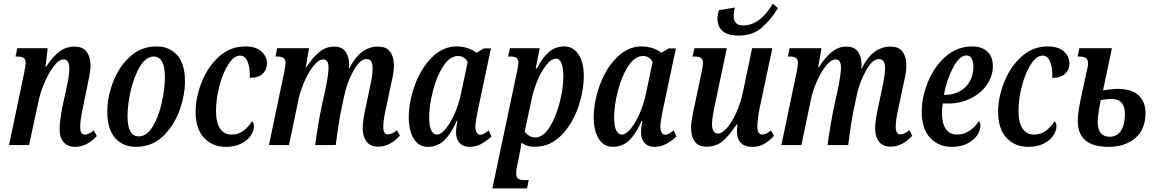

<svg xmlns="http://www.w3.org/2000/svg" viewBox="-20 -803 6388 1063"><path d="M310 -86Q310 -134 327 -220L345 -300Q364 -386 364 -422Q364 -474 333 -474Q306 -474 277 -435.5Q248 -397 225 -342Q202 -287 193 -241L141 0H30L114 -401Q122 -441 122 -456Q122 -475 111 -482.5Q100 -490 78 -490H66L76 -536H244L232 -433H235Q273 -491 309.5 -518Q346 -545 392 -545Q439 -545 460 -516Q481 -487 481 -440Q481 -409 467 -345L462 -319L439 -208Q424 -138 424 -100Q424 -58 449 -58Q471 -58 499 -81L516 -50Q462 10 395 10Q355 10 332.5 -16Q310 -42 310 -86Z M574 -184Q574 -265 606 -349Q638 -433 700 -489.5Q762 -546 847 -546Q917 -546 960.5 -498Q1004 -450 1004 -353Q1004 -274 973 -189.5Q942 -105 881 -47.5Q820 10 733 10Q660 10 617 -39.5Q574 -89 574 -184ZM893 -376Q893 -490 831 -490Q788 -490 755 -435Q722 -380 704 -302Q686 -224 686 -160Q686 -48 748 -48Q793 -48 826 -103Q859 -158 876 -236Q893 -314 893 -376Z M1063 -184Q1063 -263 1096.5 -348Q1130 -433 1192.5 -489.5Q1255 -546 1337 -546Q1396 -546 1427 -518.5Q1458 -491 1458 -451Q1458 -417 1434 -394.5Q1410 -372 1363 -372Q1365 -425 1351.5 -460Q1338 -495 1309 -495Q1275 -495 1244 -446.5Q1213 -398 1194.5 -326Q1176 -254 1176 -189Q1176 -125 1198 -91.5Q1220 -58 1262 -58Q1300 -58 1327 -78.5Q1354 -99 1376 -132Q1380 -129 1383 -121Q1386 -113 1386 -104Q1386 -79 1368.5 -52.5Q1351 -26 1315.5 -8Q1280 10 1230 10Q1156 10 1109.5 -40Q1063 -90 1063 -184Z M1988 -92Q1988 -136 2007 -220L2024 -300Q2026 -308 2034.5 -351Q2043 -394 2043 -426Q2043 -476 2010 -476Q1973 -477 1936.5 -410.5Q1900 -344 1885 -269L1871 -203Q1864 -172 1854 -108Q1844 -44 1839 0H1725Q1729 -35 1740.5 -104.5Q1752 -174 1763 -224L1780 -300Q1799 -392 1799 -428Q1799 -474 1770 -474Q1744 -474 1715.5 -438Q1687 -402 1664.5 -350Q1642 -298 1633 -254L1580 0H1469L1553 -401Q1561 -443 1561 -454Q1561 -474 1549.5 -482Q1538 -490 1517 -490H1505L1515 -536H1691L1673 -432H1677Q1715 -490 1751 -517.5Q1787 -545 1829 -545Q1873 -545 1893 -517Q1913 -489 1913 -446Q1913 -436 1910 -425H1914Q1946 -487 1985 -516Q2024 -545 2074 -545Q2120 -545 2140.5 -516Q2161 -487 2161 -441Q2161 -410 2152 -368Q2143 -326 2141 -319L2118 -208Q2102 -141 2102 -100Q2102 -80 2108.5 -69.5Q2115 -59 2127 -59Q2149 -59 2178 -82L2194 -52Q2139 9 2073 9Q2030 9 2009 -19.5Q1988 -48 1988 -92Z M2243 -153Q2243 -237 2276 -329.5Q2309 -422 2370 -484Q2431 -546 2509 -546Q2540 -546 2570 -536Q2600 -526 2617 -511L2659 -535H2698L2631 -218Q2612 -131 2612 -103Q2612 -81 2619.5 -69Q2627 -57 2639 -57Q2649 -57 2659.5 -63Q2670 -69 2686 -81L2701 -47Q2673 -22 2644 -6Q2615 10 2578 10Q2545 10 2525 -11Q2505 -32 2505 -70Q2505 -93 2508.5 -111.5Q2512 -130 2513 -134H2509Q2477 -62 2439.5 -26Q2402 10 2349 10Q2298 10 2270.5 -35.5Q2243 -81 2243 -153ZM2533 -288 2569 -459Q2562 -475 2548 -484Q2534 -493 2517 -493Q2470 -493 2433.5 -436Q2397 -379 2376.5 -298Q2356 -217 2356 -154Q2356 -105 2367.5 -81.5Q2379 -58 2398 -58Q2422 -58 2449 -91.5Q2476 -125 2499 -178.5Q2522 -232 2533 -288Z M2840 -395Q2850 -442 2850 -454Q2850 -475 2839 -482.5Q2828 -490 2806 -490H2793L2803 -536H2968L2946 -424H2952Q2983 -483 3018.5 -514.5Q3054 -546 3103 -546Q3153 -546 3182.5 -502.5Q3212 -459 3212 -381Q3212 -298 3180.5 -207.5Q3149 -117 3088.5 -54.5Q3028 8 2946 9Q2925 11 2904 5Q2883 -1 2867 -13Q2866 -9 2864.5 4.5Q2863 18 2859 35L2847 98Q2838 131 2838 157Q2838 179 2849 186.5Q2860 194 2883 194H2907L2898 240H2706ZM3099 -379Q3099 -422 3089.5 -450Q3080 -478 3058 -478Q3032 -478 3004.5 -443Q2977 -408 2955.5 -357Q2934 -306 2925 -261L2885 -75Q2893 -62 2909 -52Q2925 -42 2943 -42Q2987 -42 3022.5 -98.5Q3058 -155 3078.5 -235Q3099 -315 3099 -379Z M3267 -153Q3267 -237 3300 -329.5Q3333 -422 3394 -484Q3455 -546 3533 -546Q3564 -546 3594 -536Q3624 -526 3641 -511L3683 -535H3722L3655 -218Q3636 -131 3636 -103Q3636 -81 3643.5 -69Q3651 -57 3663 -57Q3673 -57 3683.5 -63Q3694 -69 3710 -81L3725 -47Q3697 -22 3668 -6Q3639 10 3602 10Q3569 10 3549 -11Q3529 -32 3529 -70Q3529 -93 3532.5 -111.5Q3536 -130 3537 -134H3533Q3501 -62 3463.5 -26Q3426 10 3373 10Q3322 10 3294.5 -35.5Q3267 -81 3267 -153ZM3557 -288 3593 -459Q3586 -475 3572 -484Q3558 -493 3541 -493Q3494 -493 3457.5 -436Q3421 -379 3400.5 -298Q3380 -217 3380 -154Q3380 -105 3391.5 -81.5Q3403 -58 3422 -58Q3446 -58 3473 -91.5Q3500 -125 3523 -178.5Q3546 -232 3557 -288Z M4060 -78Q4060 -90 4063 -114H4058Q4016 -50 3979.5 -20.5Q3943 9 3891 9Q3846 9 3826 -20Q3806 -49 3806 -95Q3806 -131 3824 -212L3861 -388Q3872 -438 3872 -456Q3872 -474 3861 -482Q3850 -490 3826 -490H3814L3825 -536H4004L3941 -237Q3922 -153 3922 -115Q3922 -92 3930 -78Q3938 -64 3955 -64Q3979 -64 4007 -97.5Q4035 -131 4058 -183Q4081 -235 4092 -288L4144 -536H4256L4185 -201Q4173 -137 4173 -102Q4173 -81 4180 -69.5Q4187 -58 4199 -58Q4211 -58 4222.5 -63.5Q4234 -69 4248 -81L4265 -51Q4241 -24 4212 -7Q4183 10 4145 10Q4060 10 4060 -78ZM3952 -700Q3952 -722 3961 -747L4049 -761Q4042 -738 4042 -713Q4042 -689 4055 -675.5Q4068 -662 4093 -662Q4188 -662 4259 -783L4287 -758Q4247 -692 4196.5 -649Q4146 -606 4072 -606Q4008 -606 3980 -631.5Q3952 -657 3952 -700Z M4825 -92Q4825 -136 4844 -220L4861 -300Q4863 -308 4871.5 -351Q4880 -394 4880 -426Q4880 -476 4847 -476Q4810 -477 4773.5 -410.5Q4737 -344 4722 -269L4708 -203Q4701 -172 4691 -108Q4681 -44 4676 0H4562Q4566 -35 4577.5 -104.5Q4589 -174 4600 -224L4617 -300Q4636 -392 4636 -428Q4636 -474 4607 -474Q4581 -474 4552.5 -438Q4524 -402 4501.5 -350Q4479 -298 4470 -254L4417 0H4306L4390 -401Q4398 -443 4398 -454Q4398 -474 4386.5 -482Q4375 -490 4354 -490H4342L4352 -536H4528L4510 -432H4514Q4552 -490 4588 -517.5Q4624 -545 4666 -545Q4710 -545 4730 -517Q4750 -489 4750 -446Q4750 -436 4747 -425H4751Q4783 -487 4822 -516Q4861 -545 4911 -545Q4957 -545 4977.5 -516Q4998 -487 4998 -441Q4998 -410 4989 -368Q4980 -326 4978 -319L4955 -208Q4939 -141 4939 -100Q4939 -80 4945.5 -69.5Q4952 -59 4964 -59Q4986 -59 5015 -82L5031 -52Q4976 9 4910 9Q4867 9 4846 -19.5Q4825 -48 4825 -92Z M5083 -184Q5083 -263 5117 -348Q5151 -433 5215 -489.5Q5279 -546 5363 -546Q5417 -546 5447 -517Q5477 -488 5477 -437Q5477 -383 5444.5 -335Q5412 -287 5355 -258.5Q5298 -230 5230 -230H5200Q5195 -207 5195 -177Q5195 -120 5216.5 -89Q5238 -58 5279 -58Q5316 -58 5348 -79.5Q5380 -101 5399 -132Q5408 -126 5408 -107Q5408 -81 5390 -54Q5372 -27 5336 -8.5Q5300 10 5249 10Q5176 10 5129.5 -40Q5083 -90 5083 -184ZM5215 -278Q5258 -278 5293.5 -297.5Q5329 -317 5349 -352.5Q5369 -388 5369 -434Q5369 -464 5359 -480Q5349 -496 5331 -496Q5292 -496 5256.5 -428.5Q5221 -361 5206 -278Z M5506 -184Q5506 -263 5539.5 -348Q5573 -433 5635.5 -489.5Q5698 -546 5780 -546Q5839 -546 5870 -518.5Q5901 -491 5901 -451Q5901 -417 5877 -394.5Q5853 -372 5806 -372Q5808 -425 5794.5 -460Q5781 -495 5752 -495Q5718 -495 5687 -446.5Q5656 -398 5637.5 -326Q5619 -254 5619 -189Q5619 -125 5641 -91.5Q5663 -58 5705 -58Q5743 -58 5770 -78.5Q5797 -99 5819 -132Q5823 -129 5826 -121Q5829 -113 5829 -104Q5829 -79 5811.5 -52.5Q5794 -26 5758.5 -8Q5723 10 5673 10Q5599 10 5552.5 -40Q5506 -90 5506 -184Z M5947 -134Q5947 -166 5953 -198.5Q5959 -231 5960 -238L5994 -398Q5995 -403 5999.5 -422Q6004 -441 6004 -453Q6004 -474 5992 -482Q5980 -490 5958 -490H5946L5956 -536H6136L6087 -303Q6138 -311 6166 -311Q6245 -311 6283.5 -275.5Q6322 -240 6322 -176Q6322 -87 6265.5 -38.5Q6209 10 6117 10Q5947 10 5947 -134ZM6208 -171Q6208 -255 6136 -255Q6115 -255 6098 -252.5Q6081 -250 6074 -249Q6057 -160 6057 -127Q6059 -46 6123 -46Q6165 -46 6186.5 -80Q6208 -114 6208 -171Z"/></svg>

Font: Noto Serif CondSemiBold
Style: Italic
Weight: 600
Width: 3
Italic angle: -12°
Designer: Monotype Design Team
Foundry: Monotype Imaging Inc.
Version: Version 1.001